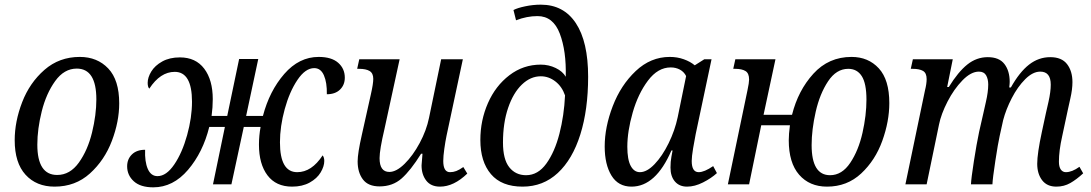

<svg xmlns="http://www.w3.org/2000/svg" viewBox="-20 -790 4677 823"><path d="M43 -189Q43 -269 75 -352Q107 -435 170.5 -490.5Q234 -546 322 -546Q397 -546 444 -496.5Q491 -447 491 -347Q491 -269 459.5 -186Q428 -103 365.5 -46.5Q303 10 214 10Q136 10 89.5 -41Q43 -92 43 -189ZM393 -364Q393 -496 309 -496Q255 -496 216.5 -442.5Q178 -389 159 -313Q140 -237 140 -170Q140 -40 225 -40Q280 -40 318 -93Q356 -146 374.5 -222Q393 -298 393 -364Z M1090 -170Q1090 -208 1097 -246H1025L972 0H893L944 -246H877Q850 -137 786 -62Q722 13 637 13Q582 13 553.5 -13Q525 -39 525 -77Q525 -108 545.5 -128Q566 -148 602 -148Q600 -97 613.5 -66Q627 -35 655 -35Q693 -35 727 -85Q761 -135 782 -210.5Q803 -286 803 -354Q803 -482 729 -482Q667 -482 620 -410Q613 -417 613 -435Q613 -458 628.5 -483.5Q644 -509 675.5 -526.5Q707 -544 751 -544Q819 -544 855.5 -495.5Q892 -447 892 -365Q892 -330 887 -293H954L1005 -537H1087L1035 -293H1107Q1135 -400 1198.5 -473Q1262 -546 1346 -546Q1401 -546 1429.5 -521Q1458 -496 1458 -457Q1458 -426 1437.5 -406Q1417 -386 1381 -386Q1382 -436 1368.5 -467Q1355 -498 1327 -498Q1289 -498 1255 -447.5Q1221 -397 1200.5 -322.5Q1180 -248 1180 -180Q1180 -52 1254 -52Q1316 -52 1363 -124Q1370 -115 1370 -100Q1370 -77 1354.5 -51Q1339 -25 1307.5 -7.5Q1276 10 1232 10Q1163 10 1126.5 -38.5Q1090 -87 1090 -170Z M1787 -81Q1787 -89 1791 -131H1785Q1740 -59 1701.5 -25Q1663 9 1607 9Q1558 9 1535.5 -21Q1513 -51 1513 -98Q1513 -133 1531 -212L1570 -387Q1580 -431 1580 -452Q1580 -476 1564.5 -485.5Q1549 -495 1519 -495H1511L1520 -536H1693L1628 -237Q1607 -148 1607 -112Q1607 -53 1649 -53Q1679 -53 1714.5 -88Q1750 -123 1779 -177Q1808 -231 1819 -285L1871 -536H1964L1894 -208Q1889 -184 1884.5 -152Q1880 -120 1880 -100Q1880 -52 1909 -52Q1923 -52 1936 -57Q1949 -62 1966 -74L1983 -46Q1925 10 1866 10Q1827 10 1807 -16Q1787 -42 1787 -81Z M2039 -190Q2039 -274 2071.5 -348Q2104 -422 2163.5 -467.5Q2223 -513 2298 -513Q2332 -513 2362 -498.5Q2392 -484 2405 -461Q2408 -571 2379.5 -646Q2351 -721 2284 -721Q2238 -721 2192 -703L2181 -747Q2198 -756 2231.5 -763Q2265 -770 2298 -770Q2396 -770 2448.5 -690.5Q2501 -611 2501 -461Q2501 -320 2467.5 -213.5Q2434 -107 2371 -48.5Q2308 10 2220 10Q2130 10 2084.5 -43.5Q2039 -97 2039 -190ZM2402 -381Q2389 -419 2360.5 -441Q2332 -463 2298 -463Q2254 -463 2217 -427.5Q2180 -392 2158 -327.5Q2136 -263 2136 -179Q2136 -107 2163 -73Q2190 -39 2235 -39Q2286 -39 2322 -89Q2358 -139 2378 -217Q2398 -295 2402 -381Z M2572 -162Q2572 -245 2606.5 -335Q2641 -425 2705 -485.5Q2769 -546 2851 -546Q2883 -546 2911 -536Q2939 -526 2958 -510L2999 -536H3030L2962 -215Q2957 -191 2951 -154.5Q2945 -118 2945 -100Q2945 -52 2975 -52Q2999 -52 3037 -78L3053 -48Q3029 -26 2993.5 -8Q2958 10 2925 10Q2892 10 2873 -12Q2854 -34 2854 -72Q2854 -97 2858 -118.5Q2862 -140 2863 -145H2858Q2791 10 2687 10Q2630 10 2601 -37.5Q2572 -85 2572 -162ZM2885 -288 2921 -464Q2912 -482 2894.5 -491.5Q2877 -501 2855 -501Q2800 -501 2757.5 -444.5Q2715 -388 2692 -307.5Q2669 -227 2669 -161Q2669 -106 2683.5 -79Q2698 -52 2723 -52Q2753 -52 2786 -86.5Q2819 -121 2846 -176Q2873 -231 2885 -288Z M3361 -189Q3361 -215 3366 -253H3243L3191 0H3100L3184 -403Q3191 -436 3191 -449Q3191 -476 3175.5 -485.5Q3160 -495 3131 -495H3123L3132 -536H3304L3253 -298H3375Q3401 -402 3466.5 -474Q3532 -546 3630 -546Q3702 -546 3747 -497Q3792 -448 3792 -348Q3792 -270 3762 -186.5Q3732 -103 3671.5 -46.5Q3611 10 3525 10Q3450 10 3405.5 -41Q3361 -92 3361 -189ZM3694 -363Q3694 -432 3674 -463.5Q3654 -495 3616 -495Q3565 -495 3529.5 -441.5Q3494 -388 3476.5 -311Q3459 -234 3459 -168Q3459 -39 3538 -39Q3589 -39 3624.5 -92Q3660 -145 3677 -220.5Q3694 -296 3694 -363Z M4426 -88Q4426 -132 4446 -225L4463 -304Q4465 -312 4474.5 -354.5Q4484 -397 4484 -427Q4484 -483 4439 -483Q4407 -483 4374.5 -450.5Q4342 -418 4317 -369.5Q4292 -321 4280 -275L4265 -207Q4258 -176 4246.5 -100.5Q4235 -25 4234 0H4142Q4143 -25 4154.5 -99Q4166 -173 4177 -225L4195 -304Q4196 -310 4206 -353Q4216 -396 4216 -428Q4216 -451 4207 -467Q4198 -483 4176 -483Q4142 -483 4105.5 -445.5Q4069 -408 4041.5 -354.5Q4014 -301 4005 -256L3952 0H3861L3945 -403Q3952 -431 3952 -451Q3952 -477 3936.5 -486Q3921 -495 3892 -495H3884L3893 -536H4064L4040 -417H4047Q4087 -482 4126.5 -513.5Q4166 -545 4214 -545Q4263 -545 4285.5 -515.5Q4308 -486 4308 -439Q4308 -431 4306 -415H4313Q4350 -481 4391 -513Q4432 -545 4482 -545Q4531 -545 4554 -515Q4577 -485 4577 -438Q4577 -407 4568 -368Q4559 -329 4558 -323L4533 -206Q4519 -144 4519 -97Q4519 -75 4527 -63.5Q4535 -52 4549 -52Q4575 -52 4607 -75L4623 -47Q4595 -21 4568 -5.5Q4541 10 4508 10Q4468 10 4447 -17.5Q4426 -45 4426 -88Z"/></svg>

Font: Noto Serif Narrow
Style: Italic
Weight: 400
Width: 4
Italic angle: -12°
Designer: Monotype Design Team
Foundry: Monotype Imaging Inc.
Version: Version 1.001